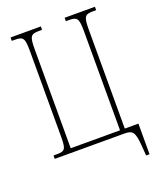

<svg xmlns="http://www.w3.org/2000/svg" viewBox="-157 -810 880 1061"><g transform="rotate(-20 283.0 -279.5)"><path d="M516 155H536V-25H456V-606C456 -683 464 -694 513 -694H531V-714H353V-694H371C420 -694 428 -683 428 -606V-25H138V-606C138 -683 146 -694 195 -694H213V-714H35V-694H53C102 -694 110 -683 110 -606V-108C110 -31 104 -20 55 -20H35V0H446C492 0 505 15 511 90Z"/></g></svg>

Font: Noto Serif ExtraCondensed Thin
Style: Regular
Weight: 100
Width: 2
Designer: Monotype Design Team
Foundry: Monotype Imaging Inc.
Version: Version 2.013